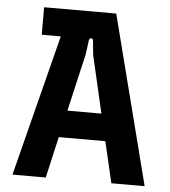

<svg xmlns="http://www.w3.org/2000/svg" viewBox="-51 -746 701 793"><g transform="rotate(5 299.5 -350.0)"><path d="M30 0H168L207 -171H400L440 0H578L399 -700H100V-586H179ZM233 -283 288 -521 296 -581C298 -592 312 -592 313 -581L319 -521L374 -283Z"/></g></svg>

Font: Finlandica SemiBold
Style: Regular
Weight: 600
Designer: Niklas Ekholm, Juho Hiilivirta, Jaakko Suomalainen
Foundry: Helsinki Type Studio
Version: Version 2.000;Glyphs 3.2 (3202)